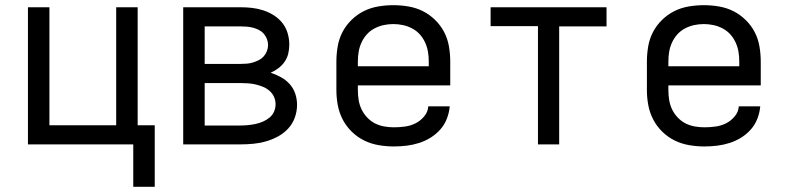

<svg xmlns="http://www.w3.org/2000/svg" viewBox="-20 -558 3040 742"><path d="M578 164H495V0H88V-530H171V-74H429V-530H512V-74H578Z M688 0V-530H909Q932 -530 954 -527.5Q976 -525 997.5 -518Q1019 -511 1038 -499Q1057 -487 1071 -469.5Q1085 -452 1091.5 -430Q1098 -408 1098 -386Q1098 -368 1094 -351Q1090 -334 1080 -319.5Q1070 -305 1056 -294.5Q1042 -284 1026 -277Q1047 -270 1066 -259.5Q1085 -249 1099.5 -233Q1114 -217 1121 -196Q1128 -175 1128 -153Q1128 -128 1119.5 -104Q1111 -80 1094 -61.5Q1077 -43 1055 -31Q1033 -19 1009 -12Q985 -5 960 -2.5Q935 0 909 0ZM771 -311H909Q922 -311 934 -312Q946 -313 957.5 -316.5Q969 -320 980 -325.5Q991 -331 999 -340Q1007 -349 1011.5 -360.5Q1016 -372 1016 -384Q1016 -396 1011.5 -407.5Q1007 -419 999 -428Q991 -437 980 -442.5Q969 -448 957.5 -451Q946 -454 934 -455Q922 -456 909 -456H771ZM771 -73H909Q924 -73 939 -74.5Q954 -76 968 -79Q982 -82 996 -88Q1010 -94 1021.5 -103.5Q1033 -113 1039 -126.5Q1045 -140 1045 -155Q1045 -170 1039 -183.5Q1033 -197 1021.5 -207Q1010 -217 996.5 -222.5Q983 -228 968.5 -231.5Q954 -235 939 -236Q924 -237 909 -237H771Z M1502 8Q1473 8 1443.5 3Q1414 -2 1387.5 -15Q1361 -28 1339.5 -49Q1318 -70 1304.5 -96Q1291 -122 1285.5 -151Q1280 -180 1280 -210V-320Q1280 -349 1285 -378.5Q1290 -408 1303.5 -434Q1317 -460 1338.5 -481Q1360 -502 1386 -515Q1412 -528 1441.5 -533Q1471 -538 1500 -538Q1529 -538 1558.5 -533Q1588 -528 1614 -515Q1640 -502 1661.5 -481Q1683 -460 1696.5 -434Q1710 -408 1715 -378.5Q1720 -349 1720 -320V-228H1363V-210Q1363 -191 1366 -172Q1369 -153 1377 -136Q1385 -119 1398.5 -104.5Q1412 -90 1428.5 -81.5Q1445 -73 1464 -69.5Q1483 -66 1502 -66Q1524 -66 1545.5 -69Q1567 -72 1586 -81.5Q1605 -91 1619.5 -108.5Q1634 -126 1635 -147H1718Q1716 -123 1707 -99.5Q1698 -76 1681.5 -57.5Q1665 -39 1644 -26Q1623 -13 1599.5 -5.5Q1576 2 1551.5 5Q1527 8 1502 8ZM1637 -302V-320Q1637 -339 1634 -357.5Q1631 -376 1623 -393.5Q1615 -411 1602.5 -425Q1590 -439 1573 -448Q1556 -457 1537.5 -461Q1519 -465 1500 -465Q1481 -465 1462.5 -461Q1444 -457 1427 -448Q1410 -439 1397.5 -425Q1385 -411 1377 -393.5Q1369 -376 1366 -357.5Q1363 -339 1363 -320V-302Z M2059 0V-457H1876V-530H2324V-456H2141V0Z M2702 8Q2673 8 2643.5 3Q2614 -2 2587.5 -15Q2561 -28 2539.5 -49Q2518 -70 2504.5 -96Q2491 -122 2485.5 -151Q2480 -180 2480 -210V-320Q2480 -349 2485 -378.5Q2490 -408 2503.5 -434Q2517 -460 2538.5 -481Q2560 -502 2586 -515Q2612 -528 2641.5 -533Q2671 -538 2700 -538Q2729 -538 2758.5 -533Q2788 -528 2814 -515Q2840 -502 2861.5 -481Q2883 -460 2896.5 -434Q2910 -408 2915 -378.5Q2920 -349 2920 -320V-228H2563V-210Q2563 -191 2566 -172Q2569 -153 2577 -136Q2585 -119 2598.5 -104.5Q2612 -90 2628.5 -81.5Q2645 -73 2664 -69.5Q2683 -66 2702 -66Q2724 -66 2745.5 -69Q2767 -72 2786 -81.5Q2805 -91 2819.5 -108.5Q2834 -126 2835 -147H2918Q2916 -123 2907 -99.5Q2898 -76 2881.5 -57.5Q2865 -39 2844 -26Q2823 -13 2799.5 -5.5Q2776 2 2751.5 5Q2727 8 2702 8ZM2837 -302V-320Q2837 -339 2834 -357.5Q2831 -376 2823 -393.5Q2815 -411 2802.5 -425Q2790 -439 2773 -448Q2756 -457 2737.5 -461Q2719 -465 2700 -465Q2681 -465 2662.5 -461Q2644 -457 2627 -448Q2610 -439 2597.5 -425Q2585 -411 2577 -393.5Q2569 -376 2566 -357.5Q2563 -339 2563 -320V-302Z"/></svg>

Font: Iosevka Curly Extended
Style: Regular
Weight: 400
Width: 7
Monospace: yes
Designer: Belleve Invis
Foundry: Belleve Invis
Version: Version 11.1.0; ttfautohint (v1.8.3)